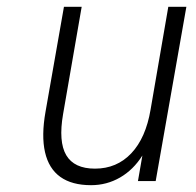

<svg xmlns="http://www.w3.org/2000/svg" viewBox="-20 -531 576 563"><path d="M247 12Q191 12 157 -12.2Q123 -36.5 112 -84.8Q101 -133 113.5 -203.5L167.5 -511H219.5L165 -196.5Q151 -115.5 174.2 -76Q197.5 -36.5 258.5 -36.5Q322.5 -36.5 365 -81.5Q407.5 -126.5 421.5 -209.5L473.5 -511H526.5L436.5 0H384.5L397.5 -75Q371 -33 332 -10.5Q293 12 247 12Z"/></svg>

Font: Overpass ExtraLight
Style: Italic
Weight: 250
Italic angle: -10°
Designer: Delve Withrington, Dave Bailey, Thomas Jockin
Foundry: Delve Fonts LLC
Version: Version 4.000